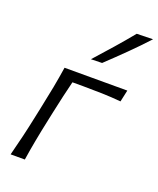

<svg xmlns="http://www.w3.org/2000/svg" viewBox="-144 -865 785 953"><g transform="rotate(20 249.0 -389.0)"><path d="M28.5 0Q43 -55.5 55.2 -107.2Q67.5 -159 80 -219.5L90.5 -269Q104.5 -334.5 114.5 -387.2Q124.5 -440 133 -495.5H464.5L451 -433.5Q402 -438 350.5 -439.5Q299 -441 250.5 -441H194.5Q184.5 -400.5 175 -359.8Q165.5 -319 155 -269L144.5 -219.5Q131.5 -159 121.8 -107.2Q112 -55.5 103.5 0ZM241.5 -580Q286 -629.5 329 -678.5Q372 -727.5 412 -776.5L497.5 -778.5Q451 -728 401.2 -679Q351.5 -630 300 -581.5Z"/></g></svg>

Font: Commissioner Flair Light
Style: Italic
Weight: 300
Italic angle: -12°
Designer: Kostas Bartsokas
Foundry: Kostas Bartsokas
Version: Version 1.000; ttfautohint (v1.8.3)